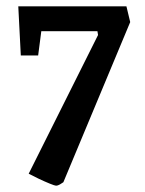

<svg xmlns="http://www.w3.org/2000/svg" viewBox="-20 -488 460 609"><path d="M158 101Q154 101 138 94.5Q122 88 103 79Q84 70 71 63L291 -377L289 -389H111L101 -312H46L38 -468H381L393 -418L181 90Q177 93 170 97Q163 101 158 101Z"/></svg>

Font: Grenze Gotisch Medium
Style: Regular
Weight: 500
Designer: Renata Polastri
Foundry: Omnibus-Type
Version: Version 1.001